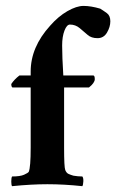

<svg xmlns="http://www.w3.org/2000/svg" viewBox="-20 -635 399 659"><path d="M142.7 -2.7Q88 -2.7 21.3 4Q18.7 0 18.7 -12Q18.7 -24 21.3 -29.3Q49.3 -29.3 62.7 -35.3Q76 -41.3 78.7 -45.3Q85.3 -61.3 85.3 -128V-334.7H22.7Q18.7 -337.3 18.7 -346.7Q29.3 -362.7 46.7 -376H85.3V-389.3Q85.3 -473.3 152 -546.7Q180 -578.7 211.3 -596.7Q242.7 -614.7 266.7 -614.7Q292 -614.7 324 -605.3Q334.7 -598.7 346.7 -590Q358.7 -581.3 358.7 -562Q358.7 -542.7 347.3 -523.3Q336 -504 314.7 -504Q293.3 -504 280.7 -515.3Q268 -526.7 253.3 -538.7Q238.7 -550.7 220 -550.7Q209.3 -550.7 201.3 -530Q193.3 -509.3 193.3 -478.7Q193.3 -440 197.3 -376H300Q305.3 -376 305.3 -363.3Q305.3 -350.7 285.3 -334.7H200V-128Q200 -61.3 204 -51.3Q208 -41.3 215.3 -38Q222.7 -34.7 232 -32Q248 -29.3 262.7 -29.3Q266.7 -24 266 -12Q265.3 0 262.7 4Q200 -2.7 142.7 -2.7Z"/></svg>

Font: Ramaraja
Style: Regular
Weight: 400
Designer: Appaji Ambarisha Darbha
Foundry: Andhrapradesh Society for Knowledge Networks
Version: Version 1.0.4; ttfautohint (v1.2.25-373a) -l 7 -r 28 -G 50 -